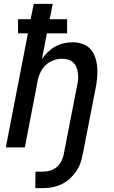

<svg xmlns="http://www.w3.org/2000/svg" viewBox="-20 -760 590 990"><path d="M162 210 163 125H203Q221 125 239.5 119.5Q258 114 273 101Q288 88 297 70Q306 52 309 34L377 -316Q381 -333 382.5 -349.5Q384 -366 382 -382Q380 -398 374.5 -412.5Q369 -427 358 -437.5Q347 -448 332 -452.5Q317 -457 300 -457Q279 -457 257 -449.5Q235 -442 217.5 -426Q200 -410 189.5 -389Q179 -368 175 -347L108 0H10L124 -588H73V-661H138L154 -740H252L236 -661H326V-588H222L196 -455Q209 -475 227 -492Q245 -509 266 -520.5Q287 -532 309.5 -537Q332 -542 354 -542Q382 -542 407 -533Q432 -524 448 -505Q464 -486 472 -461Q480 -436 481.5 -409.5Q483 -383 480.5 -355.5Q478 -328 472 -300L407 34Q403 57 395 80Q387 103 372 124.5Q357 146 338 163Q319 180 296.5 190.5Q274 201 250 205.5Q226 210 202 210Z"/></svg>

Font: Lode Dark Term
Style: Bold Italic
Weight: 700
Italic angle: -11°
Monospace: yes
Designer: Belleve Invis
Foundry: Belleve Invis
Version: Version 29.2.0